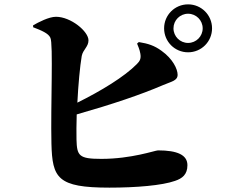

<svg xmlns="http://www.w3.org/2000/svg" viewBox="-20 -833 1040 881"><path d="M733 -703C733 -642 782 -593 843 -593C904 -593 953 -642 953 -703C953 -764 904 -813 843 -813C782 -813 733 -764 733 -703ZM776 -703C776 -740 806 -770 843 -770C880 -770 910 -740 910 -703C910 -666 880 -636 843 -636C806 -636 776 -666 776 -703ZM609 -633C612 -625 621 -606 624 -587C628 -564 622 -553 608 -539C551 -481 444 -416 335 -362C339 -443 347 -529 355 -576C361 -606 386 -618 386 -648C386 -689 305 -756 237 -756C204 -756 157 -731 132 -717V-708C171 -693 202 -680 211 -660C225 -635 212 -346 216 -174C220 -16 243 28 482 28C605 28 724 18 783 -3C816 -14 840 -32 840 -75C840 -122 794 -143 705 -143C692 -143 584 -104 445 -104C342 -104 333 -118 331 -193C330 -222 331 -263 332 -308C497 -355 627 -399 727 -442C766 -459 795 -462 795 -490C795 -516 773 -563 721 -600C688 -624 660 -633 617 -640Z"/></svg>

Font: Source Han Serif KR Heavy
Style: Regular
Weight: 900
Designer: Ryoko NISHIZUKA 西塚涼子 (kana & ideographs); Frank Grießhammer (Latin, Greek & Cyrillic); Wenlong ZHANG 张文龙 (bopomofo); San
Foundry: Adobe
Version: Version 2.001;hotconv 1.1.0;makeotfexe 2.6.0